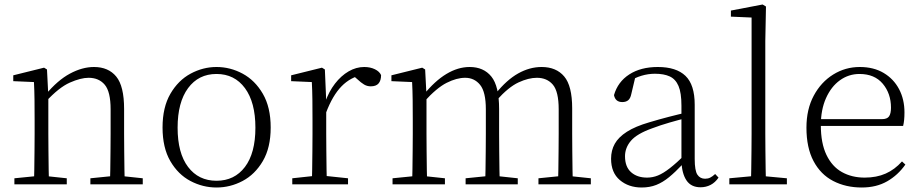

<svg xmlns="http://www.w3.org/2000/svg" viewBox="-20 -820 4091 854"><path d="M44 0V-27L154 -38H174L277 -27V0ZM131 0Q132 -24 132.5 -64.5Q133 -105 133.5 -149Q134 -193 134 -226V-281Q134 -333 133.5 -375.5Q133 -418 131 -455L39 -459V-485L176 -519L189 -511L195 -393V-392V-226Q195 -193 195.5 -149Q196 -105 196.5 -64.5Q197 -24 198 0ZM382 0V-27L491 -38H512L615 -27V0ZM469 0Q470 -24 470.5 -64Q471 -104 471.5 -148Q472 -192 472 -226V-334Q472 -412 446 -443Q420 -474 374 -474Q339 -474 290.5 -452.5Q242 -431 184 -368L174 -398H182Q236 -463 291 -492.5Q346 -522 398 -522Q462 -522 497 -479.5Q532 -437 532 -335V-226Q532 -192 532.5 -148Q533 -104 533.5 -64Q534 -24 535 0Z M943 14Q882 14 827 -15Q772 -44 737.5 -103.5Q703 -163 703 -253Q703 -343 738 -403Q773 -463 828 -492.5Q883 -522 943 -522Q1004 -522 1059 -492.5Q1114 -463 1149 -403Q1184 -343 1184 -253Q1184 -163 1149 -103.5Q1114 -44 1059 -15Q1004 14 943 14ZM943 -16Q1023 -16 1069.5 -77.5Q1116 -139 1116 -252Q1116 -365 1069.5 -428Q1023 -491 943 -491Q863 -491 816.5 -428Q770 -365 770 -252Q770 -139 816.5 -77.5Q863 -16 943 -16Z M1280 0V-27L1391 -39H1414L1528 -27V0ZM1367 0Q1368 -24 1368.5 -64.5Q1369 -105 1369.5 -149Q1370 -193 1370 -226V-281Q1370 -333 1369.5 -375.5Q1369 -418 1367 -455L1275 -459V-485L1412 -519L1425 -511L1431 -371V-370V-226Q1431 -193 1431.5 -149Q1432 -105 1432.5 -64.5Q1433 -24 1434 0ZM1430 -318 1413 -367H1427Q1443 -413 1470 -448Q1497 -483 1530.5 -502.5Q1564 -522 1600 -522Q1627 -522 1647.5 -512Q1668 -502 1675 -486Q1675 -462 1664 -449Q1653 -436 1629 -436Q1613 -436 1599.5 -444Q1586 -452 1569 -468L1546 -488H1595Q1539 -477 1499 -436Q1459 -395 1430 -318Z M1726 0V-27L1836 -38H1856L1959 -27V0ZM1813 0Q1814 -24 1814.5 -64.5Q1815 -105 1815.5 -149Q1816 -193 1816 -226V-282Q1816 -333 1815.5 -375.5Q1815 -418 1813 -455L1721 -459V-485L1858 -519L1871 -511L1877 -396V-393V-226Q1877 -193 1877.5 -149Q1878 -105 1878.5 -64.5Q1879 -24 1880 0ZM2051 0V-27L2160 -38H2181L2283 -27V0ZM2138 0Q2139 -24 2139.5 -64Q2140 -104 2140.5 -148Q2141 -192 2141 -226V-334Q2141 -411 2115.5 -442.5Q2090 -474 2049 -474Q2011 -474 1966.5 -451.5Q1922 -429 1866 -367L1855 -398H1864Q1914 -460 1965.5 -491Q2017 -522 2069 -522Q2131 -522 2165.5 -479.5Q2200 -437 2200 -335V-226Q2200 -192 2200.5 -148Q2201 -104 2201.5 -64Q2202 -24 2203 0ZM2375 0V-27L2484 -38H2504L2608 -27V0ZM2461 0Q2463 -24 2463.5 -64Q2464 -104 2464.5 -148Q2465 -192 2465 -226V-334Q2465 -413 2439 -443.5Q2413 -474 2368 -474Q2331 -474 2286.5 -453.5Q2242 -433 2189 -374L2177 -404H2185Q2234 -465 2285 -493.5Q2336 -522 2389 -522Q2454 -522 2489.5 -480Q2525 -438 2525 -338V-226Q2525 -192 2525.5 -148Q2526 -104 2526.5 -64Q2527 -24 2528 0Z M2834 14Q2776 14 2737 -19Q2698 -52 2698 -114Q2698 -151 2714.5 -180.5Q2731 -210 2768.5 -234Q2806 -258 2868 -276Q2911 -289 2955.5 -300.5Q3000 -312 3040 -321V-297Q3000 -287 2958.5 -275Q2917 -263 2880 -249Q2813 -225 2786.5 -194Q2760 -163 2760 -125Q2760 -78 2787 -54Q2814 -30 2858 -30Q2883 -30 2906.5 -39.5Q2930 -49 2959.5 -72Q2989 -95 3029 -134L3035 -89H3016Q2984 -55 2956 -32Q2928 -9 2899 2.5Q2870 14 2834 14ZM3096 13Q3054 13 3033.5 -17.5Q3013 -48 3011 -102V-106V-350Q3011 -407 2998 -437.5Q2985 -468 2959 -480Q2933 -492 2893 -492Q2863 -492 2833 -483Q2803 -474 2771 -454L2807 -482L2788 -402Q2784 -382 2774 -374Q2764 -366 2748 -366Q2717 -366 2711 -397Q2728 -456 2779 -489Q2830 -522 2906 -522Q2988 -522 3029 -482.5Q3070 -443 3070 -354V-113Q3070 -61 3082 -43Q3094 -25 3116 -25Q3129 -25 3139 -30Q3149 -35 3161 -46L3176 -30Q3161 -8 3140.5 2.5Q3120 13 3096 13Z M3224 0V-27L3343 -38H3362L3480 -27V0ZM3320 0Q3321 -30 3321.5 -69Q3322 -108 3322.5 -149.5Q3323 -191 3323 -226V-742L3231 -746V-773L3372 -800L3387 -791L3384 -637V-226Q3384 -191 3384.5 -149.5Q3385 -108 3385.5 -69Q3386 -30 3387 0Z M3813 14Q3742 14 3686 -15Q3630 -44 3598.5 -103.5Q3567 -163 3567 -252Q3567 -334 3599.5 -394.5Q3632 -455 3686 -488.5Q3740 -522 3804 -522Q3866 -522 3910.5 -495.5Q3955 -469 3979 -423.5Q4003 -378 4003 -320Q4003 -283 3997 -260H3597V-290H3902Q3926 -290 3934.5 -302.5Q3943 -315 3943 -341Q3943 -404 3906.5 -447.5Q3870 -491 3803 -491Q3755 -491 3716 -463Q3677 -435 3654 -383.5Q3631 -332 3631 -263Q3631 -183 3656 -131Q3681 -79 3725 -54.5Q3769 -30 3826 -30Q3879 -30 3919.5 -48Q3960 -66 3992 -102L4007 -88Q3974 -41 3926 -13.5Q3878 14 3813 14Z"/></svg>

Font: Noto Serif JP ExtraLight
Style: Regular
Weight: 200
Designer: Ryoko NISHIZUKA  (kana & ideographs); Frank Grießhammer (Latin, Greek & Cyrillic); Wenlong ZHANG  (bopomofo); Sandoll Co
Foundry: Adobe
Version: Version 2.002-H1;hotconv 1.1.0;makeotfexe 2.6.0